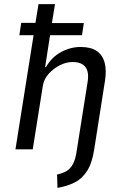

<svg xmlns="http://www.w3.org/2000/svg" viewBox="-20 -725 590 932"><path d="M259 187 257 122Q282 117 301 106.5Q320 96 333.5 72.5Q347 49 353 3L404 -319Q411 -357 404.5 -379.5Q398 -402 380 -413Q362 -424 332 -424Q302 -424 271 -408.5Q240 -393 216.5 -367Q193 -341 188 -309L139 0H55L143 -554H74L83 -614H152L167 -705H247L232 -613H387L378 -554H223L199 -399H203Q230 -447 276 -472Q322 -497 371 -497Q421 -497 449.5 -477.5Q478 -458 488 -420.5Q498 -383 489 -329L437 2Q427 67 402.5 105Q378 143 342 161Q306 179 259 187Z"/></svg>

Font: Nunito Sans 7pt Condensed
Style: Italic
Weight: 400
Width: 3
Italic angle: -9°
Designer: Vernon Adams
Foundry: Vernon Adams
Version: Version 3.101;gftools[0.9.27]